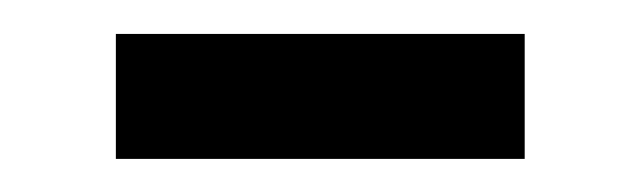

<svg xmlns="http://www.w3.org/2000/svg" viewBox="-20 -358 387 116"><path d="M50 -337.5H297V-262H50Z"/></svg>

Font: 8514790e538f44c2 - subset of Lato
Style: Regular
Weight: 400
Version: Version 1.104; Western+Polish opensource